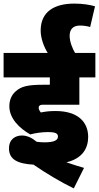

<svg xmlns="http://www.w3.org/2000/svg" viewBox="-20 -916 550 1067"><path d="M245 -182C290 -182 302 -174 302 -157C302 -138 284 -125 227 -125C215 -125 201 -126 184 -128C158 -150 130 -163 102 -163C66 -163 30 -143 30 -91C30 -29 79 -6 166 -1C236 47 314 94 390 131L447 17C419 9 383 -2 349 -14C438 -35 470 -92 470 -155C470 -237 414 -299 289 -299C253 -299 233 -296 207 -291C200 -300 195 -307 195 -318C195 -322 196 -326 199 -328C203 -333 209 -334 224 -334H421V-486H510V-622H397C383 -646 367 -683 367 -717C367 -751 384 -774 424 -774C444 -774 464 -771 481 -766L508 -881C481 -889 441 -896 393 -896C283 -896 206 -852 206 -746C206 -705 223 -657 245 -622H0V-486H257V-445H219C129 -445 97 -434 69 -410C43 -388 32 -359 32 -325C32 -258 88 -203 148 -169C178 -177 215 -182 245 -182Z"/></svg>

Font: Noto Sans SemiCondensed Black
Style: Italic
Weight: 900
Width: 4
Italic angle: -12°
Designer: Monotype Design Team
Foundry: Monotype Imaging Inc.
Version: Version 2.013